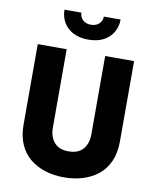

<svg xmlns="http://www.w3.org/2000/svg" viewBox="-100 -999 902 1105"><g transform="rotate(10 350.5 -446.5)"><path d="M69 -700V-230Q69 -164 90.5 -115Q112 -66 150.5 -34.5Q189 -3 240 13Q291 29 350 29Q409 29 460.5 13Q512 -3 550.5 -34.5Q589 -66 610.5 -115Q632 -164 632 -230V-700H463V-242Q463 -189 435 -156Q407 -123 350 -123Q294 -123 266 -156Q238 -189 238 -242V-700ZM186 -922Q186 -882 205 -848.5Q224 -815 261 -795.5Q298 -776 350 -776Q403 -776 439.5 -795.5Q476 -815 495 -848.5Q514 -882 514 -922H416Q416 -905 407.5 -891.5Q399 -878 384.5 -870.5Q370 -863 350 -863Q331 -863 316.5 -870.5Q302 -878 293.5 -891.5Q285 -905 285 -922Z"/></g></svg>

Font: Glinicke Jost Bold
Style: Bold
Weight: 700
Version: Version 3.710